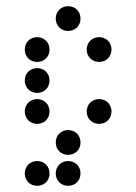

<svg xmlns="http://www.w3.org/2000/svg" viewBox="-20 -510 440 620"><path d="M200 -490C177 -490 160 -473 160 -450C160 -427 177 -410 200 -410C223 -410 240 -427 240 -450C240 -473 223 -490 200 -490ZM100 -390C77 -390 60 -373 60 -350C60 -327 77 -310 100 -310C123 -310 140 -327 140 -350C140 -373 123 -390 100 -390ZM300 -310C323 -310 340 -327 340 -350C340 -373 323 -390 300 -390C277 -390 260 -373 260 -350C260 -327 277 -310 300 -310ZM100 -290C77 -290 60 -273 60 -250C60 -227 77 -210 100 -210C123 -210 140 -227 140 -250C140 -273 123 -290 100 -290ZM100 -190C77 -190 60 -173 60 -150C60 -127 77 -110 100 -110C123 -110 140 -127 140 -150C140 -173 123 -190 100 -190ZM300 -190C277 -190 260 -173 260 -150C260 -127 277 -110 300 -110C323 -110 340 -127 340 -150C340 -173 323 -190 300 -190ZM200 -90C177 -90 160 -73 160 -50C160 -27 177 -10 200 -10C223 -10 240 -27 240 -50C240 -73 223 -90 200 -90ZM100 10C77 10 60 27 60 50C60 73 77 90 100 90C123 90 140 73 140 50C140 27 123 10 100 10ZM200 10C177 10 160 27 160 50C160 73 177 90 200 90C223 90 240 73 240 50C240 27 223 10 200 10Z"/></svg>

Font: TINY 5x3 80
Style: Regular
Weight: 200
Designer: Jack Halten Fahnestock
Foundry: Velvetyne Type Foundry
Version: Version 1.002;hotconv 1.0.109;makeotfexe 2.5.65596